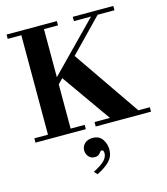

<svg xmlns="http://www.w3.org/2000/svg" viewBox="-149 -867 1123 1294"><g transform="rotate(-15 413.0 -220.0)"><path d="M20 0V-30H115V-724H20V-754H371V-724H273V-30H371V0ZM440 0V-31H826V0ZM559 -15 298 -385 423 -500 757 -15ZM249 -314V-364L613 -736H659ZM482 -724V-754H765V-724ZM369 314 349 292Q405 263 428 239.5Q451 216 451 188Q451 175 446 170.5Q441 166 436 166Q430 166 424.5 174Q419 182 409.5 190Q400 198 381 198Q353 198 338 178.5Q323 159 323 136Q323 108 343.5 88.5Q364 69 399 69Q445 69 467 101.5Q489 134 489 174Q489 220 458.5 252.5Q428 285 369 314Z"/></g></svg>

Font: Libre Bodoni
Style: Regular
Weight: 400
Designer: Pablo Impallari, Rodrigo Fuenzalida
Foundry: Impallari Type
Version: Version 2.005;gftools[0.9.23]